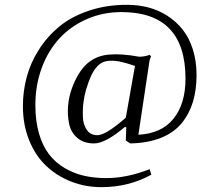

<svg xmlns="http://www.w3.org/2000/svg" viewBox="-20 -643 911 798"><path d="M521 -46.9 502.9 -59.1 504.9 -112.8 500 -116.2Q418.5 -46.9 371.1 -46.9Q327.6 -46.9 301 -70.1Q274.4 -93.3 267.1 -129.2Q259.8 -165 262.9 -203.1Q266.1 -241.2 278.8 -275.9Q304.2 -344.2 341.3 -377.7Q378.4 -411.1 431.6 -416Q484.9 -420.9 559.1 -407.2Q579.6 -407.2 602.1 -415L607.9 -408.2Q601.6 -396.5 600.1 -381.8L555.2 -83Q651.9 -87.9 701.4 -150.1Q751 -212.4 751 -315.9Q751 -592.8 484.9 -592.8Q408.2 -592.8 341.8 -564Q275.4 -535.2 228 -484.4Q180.7 -433.6 153.8 -361.6Q127 -289.6 127 -206.1Q127 -140.1 142.1 -88.1Q157.2 -36.1 183.8 -1.7Q210.4 32.7 248.3 55.2Q286.1 77.6 328.9 87.4Q371.6 97.2 421.9 97.2Q507.3 97.2 602.1 60.1L608.9 83Q515.1 134.8 401.9 134.8Q334.5 134.8 275.4 111.6Q216.3 88.4 171.6 46.1Q127 3.9 101.1 -60.3Q75.2 -124.5 75.2 -202.1Q75.2 -264.2 91.3 -323.7Q107.4 -383.3 142.3 -437.7Q177.2 -492.2 227.1 -533.2Q276.9 -574.2 349.4 -598.6Q421.9 -623 507.8 -623Q554.2 -623 596.4 -612.1Q638.7 -601.1 675.3 -577.6Q711.9 -554.2 739 -520.3Q766.1 -486.3 781.5 -437.7Q796.9 -389.2 796.9 -331.1Q796.9 -268.6 781.5 -218.5Q766.1 -168.5 734.1 -129.9Q702.1 -91.3 648.2 -69.8Q594.2 -48.3 521 -46.9ZM541 -369.1Q507.8 -380.4 484.1 -385.7Q460.4 -391.1 439.9 -390.6Q419.4 -390.1 405.5 -383.3Q391.6 -376.5 379.2 -361.3Q366.7 -346.2 357.2 -324.7Q347.7 -303.2 337.9 -271Q331.1 -248.5 327.1 -219Q323.2 -189.5 324.5 -157.2Q325.7 -125 340.8 -103Q356 -81.1 384.8 -81.1Q419.9 -81.1 502.9 -153.8Z"/></svg>

Font: Junge
Style: Regular
Weight: 400
Designer: Alexei Vanyashin
Foundry: Cyreal (www.cyreal.org)
Version: Version 1.002